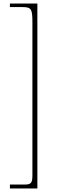

<svg xmlns="http://www.w3.org/2000/svg" viewBox="-20 -820 338 1084"><path d="M36 244H191V-800H36V-780H107C157 -780 163 -769 163 -692V166C163 213 157 222 117 222H36Z"/></svg>

Font: Noto Serif Malayalam Thin
Style: Regular
Weight: 100
Designer: Indian type Foundry, Jelle Bosma, Monotype Design Team
Foundry: Monotype Imaging Inc.
Version: Version 2.104